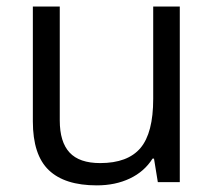

<svg xmlns="http://www.w3.org/2000/svg" viewBox="-20 -555 654 585"><path d="M162.1 -535.2V-188Q162.1 -122.6 191.9 -90.3Q221.7 -58.1 285.2 -58.1Q369.1 -58.1 408 -104Q446.8 -149.9 446.8 -253.9V-535.2H527.8V0H460.9L449.2 -71.8H444.8Q419.9 -32.2 375.7 -11.2Q331.5 9.8 274.9 9.8Q177.2 9.8 128.7 -36.6Q80.1 -83 80.1 -185.1V-535.2Z"/></svg>

Font: f09607729
Style: Regular
Weight: 400
Foundry: Ascender Corporation
Version: Version 1.10